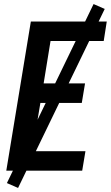

<svg xmlns="http://www.w3.org/2000/svg" viewBox="-20 -841 546 946"><path d="M11 0 132 -735H506L491 -639H229L195 -430H399L383 -334H179L139 -96H401L385 0ZM69 85 14 61 441 -821 496 -797Z"/></svg>

Font: Iosevka SS04
Style: Bold Italic
Weight: 700
Italic angle: -9°
Monospace: yes
Designer: Belleve Invis
Foundry: Belleve Invis
Version: Version 19.0.0; ttfautohint (v1.8.4)